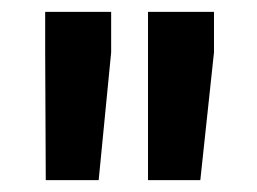

<svg xmlns="http://www.w3.org/2000/svg" viewBox="-20 -788 432 323"><path d="M57 -485 56 -701V-768H167V-700L146 -485ZM229 -485V-768H340V-700L317 -485Z"/></svg>

Font: Freesentation 9 Black
Style: Regular
Weight: 900
Designer: glyphs from Roboto by Christian Robertson / Hangul glyphs from Noto Sans CJK(Source Han Sans) by Jang Soo-young and Kang
Foundry: PT&
Version: Version 2.001